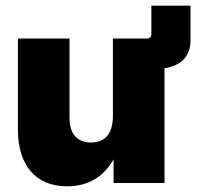

<svg xmlns="http://www.w3.org/2000/svg" viewBox="-20 -653 720 685"><path d="M219.2 11.7C298.8 11.7 351.1 -25.4 385.3 -84.5V0H566.9V-409.7C621.1 -417.5 659.7 -448.2 659.7 -509.3V-632.8H520V-531.2C520 -521 514.6 -515.6 504.4 -515.6H382.8V-239.3C382.8 -175.3 353.5 -144.5 304.7 -144.5C255.9 -144.5 228 -175.8 228 -231V-515.6H43.9V-190.9C43.9 -65.4 105.5 11.7 219.2 11.7Z"/></svg>

Font: Raveo Display Display ExtraBold
Style: Regular
Weight: 800
Designer: Jakub Foglar, Rasmus Andersson (Inter)
Foundry: Jakubfoglar.com
Version: Version 1.100;Glyphs 3.2.3 (3260)